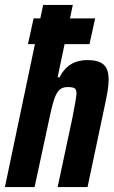

<svg xmlns="http://www.w3.org/2000/svg" viewBox="-28 -763 466 783"><path d="M86 -583 109 -688H360L337 -583ZM-8 0 148 -743H269L207 -448H215Q229 -475 246.5 -490Q264 -505 285 -511.5Q306 -518 327 -518Q360 -518 379 -509.5Q398 -501 406.5 -484Q415 -467 415 -438Q415 -419 411 -393.5Q407 -368 400 -336L329 0H207L267 -281Q275 -322 279 -345.5Q283 -369 284 -381Q284 -399 275.5 -403.5Q267 -408 249 -408Q231 -408 219.5 -400.5Q208 -393 199.5 -374.5Q191 -356 183.5 -325Q176 -294 166 -246L113 0Z"/></svg>

Font: Saira Condensed
Style: Bold Italic
Weight: 700
Width: 3
Italic angle: -12°
Designer: Hector Gatti with collaboration of the Omnibus-Type team
Foundry: Omnibus-Type
Version: Version 1.101